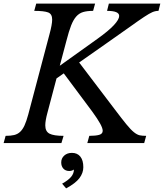

<svg xmlns="http://www.w3.org/2000/svg" viewBox="-39 -790 905 1060"><path d="M291 -427 498 -575Q561 -620 590 -651.5Q619 -683 619 -702Q619 -730 552 -730L562 -770H846L836 -730Q819 -730 802.5 -723Q786 -716 756.5 -696.5Q727 -677 679 -642.5Q631 -608 552 -553L398 -445L594 -187Q634 -134 658.5 -104Q683 -74 700.5 -60Q718 -46 732.5 -43Q747 -40 768 -40L757 0H443L454 -40Q489 -40 508.5 -45.5Q528 -51 528 -68Q528 -82 514 -107.5Q500 -133 471 -173L313 -385L273 -357L223 -168Q211 -124 211 -98Q211 -64 234.5 -52Q258 -40 312 -40L300 0H-19L-8 -40Q20 -40 39 -44.5Q58 -49 72 -62Q86 -75 96.5 -98Q107 -121 117 -158L234 -600Q249 -655 249 -682Q249 -713 226.5 -721.5Q204 -730 150 -730L161 -770H486L475 -730Q442 -730 420 -723.5Q398 -717 382 -699Q366 -681 353.5 -649Q341 -617 328 -566ZM304 224Q338 205 353.5 186.5Q369 168 369 146Q358 154 343 154Q323 154 311 141Q299 128 299 107Q299 84 315.5 69Q332 54 358 54Q388 54 404.5 74.5Q421 95 421 133Q421 165 399.5 193.5Q378 222 326 250Z"/></svg>

Font: SVN-Libre Baskerville
Style: Italic
Weight: 400
Italic angle: -14°
Designer: Pablo Impallari, Rodrigo Fuenzalida
Foundry: Pablo Impallari, Rodrigo Fuenzalida
Version: Version 1.000; ttfautohint (v1.8.4)